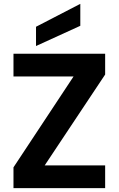

<svg xmlns="http://www.w3.org/2000/svg" viewBox="-20 -977 616 997"><path d="M50 -108V0H526V-118H212L526 -590V-698H50V-580H362ZM397 -843V-957L167 -838V-738Z"/></svg>

Font: Poppins SemiBold
Style: Regular
Weight: 600
Designer: Ninad Kale (Devanagari), Jonny Pinhorn (Latin)
Foundry: Indian Type Foundry
Version: 4.004